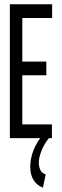

<svg xmlns="http://www.w3.org/2000/svg" viewBox="-20 -644 290 895"><path d="M26 0V-624H223V-560H84V-357H196V-293H84V-64H222V0ZM193 169 180 231Q152 220 136.5 195.5Q121 171 121 133Q121 94 137 54Q153 14 184 -20L208 0Q186 27 173.5 58.5Q161 90 161 114Q161 134 168.5 149Q176 164 193 169Z"/></svg>

Font: Inconsolata UltraCondensed Medium
Style: Regular
Weight: 500
Width: 1
Monospace: yes
Designer: Raph Levien, Cyreal, Brenton Simpson
Foundry: Raph Levien, Cyreal, Google
Version: Version 3.001; ttfautohint (v1.8.2.53-6de2)